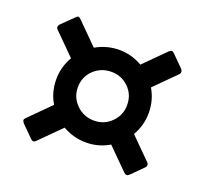

<svg xmlns="http://www.w3.org/2000/svg" viewBox="-88 -612 703 659"><g transform="rotate(20 264.0 -282.5)"><path d="M94 -55Q89 -55 84 -60L42 -102Q37 -109 37 -112Q37 -116 42 -121L118 -197Q95 -236 95 -282Q95 -328 118 -367L41 -444Q37 -448 37 -452Q37 -456 41 -462L84 -504Q89 -510 93 -510Q97 -510 103 -504L179 -428Q219 -451 265 -451Q310 -451 349 -428L425 -504Q430 -509 435 -509Q439 -509 444 -504L486 -462Q490 -457 490 -452Q490 -447 486 -443L410 -367Q433 -328 433 -282Q433 -236 410 -197L486 -121Q490 -117 490 -113Q490 -107 486 -103L444 -61Q439 -56 434 -56Q429 -56 424 -61L349 -136Q310 -113 265 -113Q219 -113 179 -136L103 -60Q98 -55 94 -55ZM265 -193Q302 -193 328 -219Q354 -245 354 -282Q354 -320 328 -345.5Q302 -371 265 -371Q227 -371 200.5 -345.5Q174 -320 174 -282Q174 -245 200.5 -219Q227 -193 265 -193Z"/></g></svg>

Font: Young Serif
Style: Regular
Weight: 400
Designer: Bastien Sozeau
Foundry: NBR — Bastien Sozeau
Version: Version 3.004; ttfautohint (v1.8.4.7-5d5b);gftools[0.9.33]